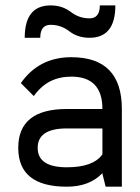

<svg xmlns="http://www.w3.org/2000/svg" viewBox="-20 -704 528 724"><path d="M249 -488.3Q439.5 -488.3 439.5 -293V0H378.4L366.2 -48.8V-51.3Q317.9 0 231.9 0Q48.8 0 48.8 -146.5Q48.8 -293 231.9 -293H366.2Q366.2 -415 249 -415Q204.6 -415 169.7 -397.5Q134.8 -379.9 107.4 -341.8L58.6 -390.6Q127 -488.3 249 -488.3ZM231.9 -219.7Q122.1 -219.7 122.1 -146.5Q122.1 -73.2 231.9 -73.2Q332 -73.2 366.2 -122.1V-219.7ZM73.2 -561.5Q73.2 -683.6 170.9 -683.6Q214.8 -683.6 246.6 -659.2Q278.3 -634.8 317.4 -634.8Q356.4 -634.8 356.4 -683.6H415Q415 -561.5 317.4 -561.5Q273.4 -561.5 241.7 -585.9Q210 -610.4 170.9 -610.4Q131.8 -610.4 131.8 -561.5Z"/></svg>

Font: Sanitrixie
Style: Regular
Weight: 400
Designer: Jayvee D. Enaguas (Grand Chaos)
Version: Version 1.1 - 6/9/2013